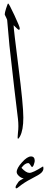

<svg xmlns="http://www.w3.org/2000/svg" viewBox="-20 -776 284 1101"><path d="M69.3 297.4Q69.3 289.1 86.4 266.1Q95.7 256.3 116.2 246.6Q103 246.1 89.4 233.9Q75.7 221.7 75.7 210.4Q75.7 188.5 106 154.8Q136.2 121.1 157.7 121.1Q179.2 121.1 179.2 147Q179.2 151.9 174.3 167Q169.4 181.6 163.1 181.6H162.6Q158.7 177.7 152.8 168Q147.5 159.2 141.6 159.2H140.1Q121.6 160.6 103 186.5Q129.4 215.3 148.9 215.3Q168.5 215.3 226.1 178.7Q229 178.7 229 190.4Q229 202.6 217.3 214.4Q205.6 226.1 161.1 248.5Q117.2 271 86.9 296.4Q77.6 304.2 73.2 304.2Q69.3 304.2 69.3 297.4ZM26.4 -756.3Q31.2 -756.3 62.5 -689Q93.3 -622.6 93.3 -613.8V-613.3Q93.3 -605 88.4 -605Q83.5 -605 58.1 -631.3V-630.4Q58.1 -610.4 85.9 -391.8Q113.8 -173.3 113.8 -101.6Q113.8 -29.8 94.7 5.9Q87.4 19.5 83 19.5Q81.1 19.5 81.1 10.7Q81.1 2 83 -15.6Q85.4 -33.2 85.4 -52.7Q85.4 -72.8 83 -94.2Q65.4 -233.9 34.2 -514.2Q30.3 -565.4 21 -662.1Q19.5 -667.5 7.8 -690.9Q7.3 -692.4 7.3 -694.8Q7.3 -703.1 14.6 -726.6Q24.4 -756.3 26.4 -756.3Z"/></svg>

Font: DimaThulth2
Style: Regular
Weight: 400
Designer: R.Balvardi
Foundry: R.Balvardi (R.Balvardi@gmail.com)
Version: Version 1.00;November 13, 2018;FontCreator 11.5.0.2427 64-bi